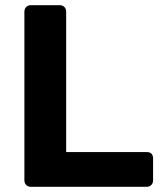

<svg xmlns="http://www.w3.org/2000/svg" viewBox="-20 -720 628 740"><path d="M99 0Q88 0 81 -7Q74 -14 74 -25V-675Q74 -686 81 -693Q88 -700 99 -700H210Q221 -700 228 -693Q235 -686 235 -675V-134H545Q570 -134 570 -109V-25Q570 -14 563 -7Q556 0 545 0Z"/></svg>

Font: Fz Rubik SemBd
Style: Regular
Weight: 600
Designer: Hubert and Fischer
Foundry: Hubert and Fischer
Version: Vit hóa bi FontZin.com